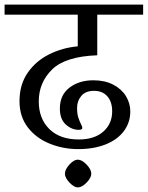

<svg xmlns="http://www.w3.org/2000/svg" viewBox="-33 -670 644 837"><path d="M250 87Q250 69 269.5 47.5Q289 26 306 26Q324 26 344.5 47.5Q365 69 365 87Q365 105 344.5 126Q324 147 306 147Q290 147 270 126Q250 105 250 87ZM52 -229Q52 -301 87.5 -352.5Q123 -404 181 -433Q239 -462 306 -468V-606H-13V-650H591V-606H391V-429Q252 -424 194 -367Q136 -310 136 -228Q136 -153 182 -107.5Q228 -62 311 -62Q378 -62 417 -96Q456 -130 456 -185Q456 -226 435 -250Q414 -274 377 -274Q340 -274 321.5 -252Q303 -230 303 -200Q303 -175 308 -159Q313 -143 319.5 -130Q326 -117 326 -113Q326 -104 310 -104Q280 -104 254 -127Q228 -150 228 -197Q228 -256 270 -288Q312 -320 374 -320Q424 -320 460.5 -301Q497 -282 516 -251Q535 -220 535 -184Q535 -136 507 -98.5Q479 -61 427.5 -40.5Q376 -20 308 -20Q242 -20 183 -44Q124 -68 88 -115Q52 -162 52 -229Z"/></svg>

Font: Kurale
Style: Regular
Weight: 400
Designer: Eduardo Rodriguez Tunni
Foundry: Eduardo Rodriguez Tunni
Version: Version 2.000